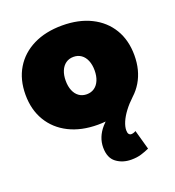

<svg xmlns="http://www.w3.org/2000/svg" viewBox="-143 -667 933 1024"><g transform="rotate(-20 324.0 -155.5)"><path d="M324 -555Q418 -555 487.5 -520.5Q557 -486 595 -423Q633 -360 633 -274Q633 -189 595 -125.5Q557 -62 487.5 -27Q418 8 324 8Q230 8 160.5 -27Q91 -62 53 -125.5Q15 -189 15 -274Q15 -360 53 -423Q91 -486 160.5 -520.5Q230 -555 324 -555ZM324 -377Q299 -377 280.5 -364Q262 -351 252 -327Q242 -303 242 -271Q242 -239 252 -215Q262 -191 280.5 -178Q299 -165 324 -165Q349 -165 367.5 -178Q386 -191 396 -215Q406 -239 406 -271Q406 -303 396 -327Q386 -351 367.5 -364Q349 -377 324 -377ZM483 -88 547 -67Q519 -41 498 -13Q477 15 466 41Q455 67 455 88Q455 103 460.5 109.5Q466 116 474 116Q486 116 500 108L531 219Q509 229 484.5 236.5Q460 244 428 244Q379 244 343.5 217.5Q308 191 308 132Q308 73 351.5 23Q395 -27 483 -88Z"/></g></svg>

Font: Alexandria Black
Style: Regular
Weight: 900
Designer: Mohamed Gaber
Foundry: Kief Type Foundry
Version: Version 5.100